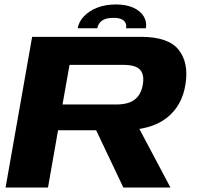

<svg xmlns="http://www.w3.org/2000/svg" viewBox="-20 -840 886 860"><path d="M5 0H195L240 -256.5H526.5Q655 -256.5 725.8 -311.2Q796.5 -366 811 -464Q826 -559.5 780 -617.2Q734 -675 611 -675H124ZM532.5 0H743.5L573.5 -320.5L382 -317ZM260 -372 291.5 -549.5H531.5Q588.5 -549.5 608 -527Q627.5 -504.5 619.5 -460.5Q612.5 -417.5 584.5 -394.8Q556.5 -372 500 -372ZM499.5 -820Q452.5 -820 415.8 -805.8Q379 -791.5 356 -767Q333 -742.5 328 -713.5H416Q418.5 -727.5 426.8 -738Q435 -748.5 450 -754.2Q465 -760 489 -760Q511 -760 523.8 -754.2Q536.5 -748.5 541.8 -738.2Q547 -728 544.5 -713.5H633.5Q638.5 -742.5 623.5 -767Q608.5 -791.5 576.8 -805.8Q545 -820 499.5 -820Z"/></svg>

Font: Anybody Expanded
Style: Bold Italic
Weight: 700
Width: 7
Italic angle: -10°
Version: Version 1.113;gftools[0.9.25]